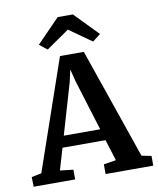

<svg xmlns="http://www.w3.org/2000/svg" viewBox="-95 -792 707 857"><g transform="rotate(-10 258.5 -363.5)"><path d="M156 -592 121 -620 225 -727H294L398 -620L362 -592L260 -664ZM-12 0 -13 -44 32 -53 205 -554H313L486 -53L530 -44V0H314V-44L370 -53L340 -149H145L116 -51L176 -44V0ZM227 -430 160 -201H325L254 -431L240 -487Z"/></g></svg>

Font: Aikya SemiBold
Style: Regular
Weight: 600
Designer: Neelakash Kshetrimayum (Latin subset based on Merriweather by Eben Sorkin)
Foundry: Brand New Type
Version: Version 1.00 b005